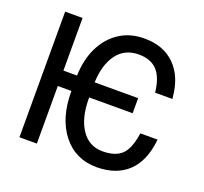

<svg xmlns="http://www.w3.org/2000/svg" viewBox="-129 -901 1126 1062"><g transform="rotate(20 433.5 -370.0)"><path d="M186.5 -739.3V-429.7H266.6Q269.5 -523.4 303.7 -594.7Q339.8 -668.9 403.3 -710Q464.8 -750 548.8 -750Q661.1 -750 728.5 -682.6Q795.9 -615.2 805.7 -495.1L806.6 -488.3H705.1L704.1 -494.1Q694.3 -578.1 655.3 -618.2Q617.2 -656.2 548.8 -656.2Q466.8 -656.2 420.9 -594.7Q375 -533.2 371.1 -427.7H627V-338.9H371.1V-333Q371.1 -217.8 417 -150.4Q461.9 -84 542 -84Q615.2 -84 653.3 -119.1Q690.4 -153.3 704.1 -243.2L705.1 -249H806.6L805.7 -242.2Q792 -119.1 725.6 -55.7Q658.2 8.8 542 9.8Q416 9.8 340.8 -85Q266.6 -179.7 266.6 -335V-338.9H186.5V0H84V-739.3Z"/></g></svg>

Font: RobotoJAA
Style: Medium
Weight: 500
Version: Version 2.05; 2016-11-05